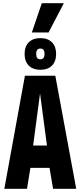

<svg xmlns="http://www.w3.org/2000/svg" viewBox="-20 -1174 502 1194"><path d="M7 0 135 -703H324L454 0H310L288 -130H169L148 0ZM186 -269H272L229 -593ZM231 -740Q185 -740 159 -766Q133 -792 133 -839Q133 -885 159 -911Q185 -937 231 -937Q277 -937 303 -911Q329 -885 329 -839Q329 -792 303 -766Q277 -740 231 -740ZM231 -805Q257 -805 257 -839Q257 -872 231 -872Q205 -872 205 -839Q205 -805 231 -805ZM178 -972 240 -1154H377L282 -972Z"/></svg>

Font: Georama Condensed
Style: Bold
Weight: 700
Width: 3
Designer: Jean-Baptiste Levee
Foundry: Production Type
Version: Version 1.000